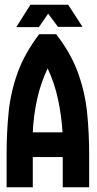

<svg xmlns="http://www.w3.org/2000/svg" viewBox="-20 -794 410 814"><path d="M49 -679 109 -774H269L330 -680H226L184 -736L145 -679ZM8 0V-139Q8 -232 16.5 -317.5Q25 -403 54.5 -485Q84 -567 146 -649H218Q281 -568 311 -484.5Q341 -401 349.5 -315Q358 -229 358 -139V0H246V-128H119V0ZM119 -233H245Q241 -303 226 -373Q211 -443 182 -504Q152 -441 137 -372Q122 -303 119 -233Z"/></svg>

Font: New Amsterdam
Style: Regular
Weight: 400
Designer: Vladimir Nikolic
Foundry: Vladimir Nikolic
Version: Version 1.000; ttfautohint (v1.8.4.7-5d5b)